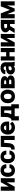

<svg xmlns="http://www.w3.org/2000/svg" viewBox="3256 -3834 737 7288"><g transform="rotate(-90 3624.0 -189.5)"><path d="M28 0H182L348 -304V0H504V-528H351L186 -225V-528H28Z M555 -257C555 -220 560 -185 570 -153C601 -58 678 10 806 10C873 10 929 -13 966 -46C1001 -77 1033 -126 1033 -190V-198H886V-191C883 -145 854 -119 804 -119C727 -119 711 -178 711 -257V-271C711 -349 728 -409 803 -409C853 -409 885 -374 885 -324V-317H1033V-324C1033 -356 1026 -386 1015 -413C983 -489 911 -538 805 -538C763 -538 726 -532 695 -518C606 -479 555 -392 555 -271Z M1074 -257C1074 -220 1079 -185 1089 -153C1120 -58 1197 10 1325 10C1392 10 1448 -13 1485 -46C1520 -77 1552 -126 1552 -190V-198H1405V-191C1402 -145 1373 -119 1323 -119C1246 -119 1230 -178 1230 -257V-271C1230 -349 1247 -409 1322 -409C1372 -409 1404 -374 1404 -324V-317H1552V-324C1552 -356 1545 -386 1534 -413C1502 -489 1430 -538 1324 -538C1282 -538 1245 -532 1214 -518C1125 -479 1074 -392 1074 -271Z M1590 -131 1593 0H1623C1804 0 1834 -136 1841 -299L1846 -399H1955V0H2111V-528H1695L1685 -304C1684 -271 1682 -244 1680 -221C1675 -166 1667 -131 1613 -131Z M2162 -246C2162 -211 2168 -178 2180 -147C2216 -55 2301 10 2431 10C2531 10 2601 -30 2643 -88L2647 -93L2568 -182L2562 -175C2536 -141 2498 -119 2441 -119C2372 -119 2331 -154 2321 -210H2656V-276C2656 -431 2577 -538 2416 -538C2377 -538 2342 -531 2311 -518C2220 -479 2162 -389 2162 -265ZM2323 -322C2331 -371 2357 -409 2415 -409C2472 -409 2502 -379 2502 -326V-322Z M2697 -129V159H2857V0H3155V159H3311V-129H3235V-528H2831L2829 -352C2828 -324 2827 -301 2824 -280C2815 -211 2789 -171 2748 -129ZM2930 -129C2963 -187 2980 -259 2984 -348L2985 -397H3079V-129Z M3351 -259C3351 -220 3356 -186 3367 -153C3400 -59 3481 10 3609 10C3650 10 3687 4 3719 -10C3810 -49 3867 -135 3867 -259V-269C3867 -308 3860 -342 3849 -375C3816 -469 3736 -538 3608 -538C3567 -538 3531 -532 3499 -518C3408 -479 3351 -393 3351 -269ZM3507 -259V-269C3507 -346 3533 -409 3608 -409C3684 -409 3711 -347 3711 -269V-259C3711 -181 3684 -119 3609 -119C3531 -119 3507 -180 3507 -259Z M3918 0H4181C4300 0 4404 -35 4404 -154C4404 -220 4357 -256 4301 -272C4342 -290 4378 -325 4378 -378C4378 -403 4373 -424 4362 -444C4327 -506 4243 -528 4147 -528H3918ZM4076 -128V-212H4181C4225 -212 4248 -200 4248 -169C4248 -138 4224 -128 4181 -128ZM4076 -322V-400H4147C4195 -400 4222 -392 4222 -358C4222 -330 4198 -322 4155 -322Z M4442 -152C4442 -128 4446 -107 4456 -87C4484 -31 4545 10 4629 10C4686 10 4727 -9 4757 -38C4760 -23 4764 -10 4772 0H4926V-18C4912 -49 4906 -85 4906 -132V-350C4906 -381 4901 -409 4889 -432C4857 -501 4786 -538 4686 -538C4616 -538 4558 -518 4517 -486C4484 -459 4454 -418 4454 -362V-355H4610V-362C4610 -399 4636 -419 4678 -419C4727 -419 4748 -395 4748 -351V-330H4693C4558 -330 4442 -286 4442 -152ZM4598 -163C4598 -213 4638 -232 4698 -232H4748V-156C4733 -132 4702 -113 4660 -113C4624 -113 4598 -133 4598 -163Z M4972 0H5128V-196H5290V0H5446V-528H5290V-324H5128V-528H4972Z M5505 0H5659L5825 -304V0H5981V-528H5828L5663 -225V-528H5505Z M6018 0H6178L6280 -176H6358V0H6514V-528H6273C6237 -528 6206 -524 6177 -515C6104 -493 6040 -441 6040 -350C6040 -279 6083 -231 6136 -205ZM6196 -343C6196 -379 6229 -400 6273 -400H6358V-288H6270C6228 -288 6196 -309 6196 -343Z M6573 0H6731V-287L6842 0H6946L7061 -292V0H7217V-528H7027L6894 -181L6762 -528H6573Z"/></g></svg>

Font: Asimov Pro
Style: Blk
Weight: 900
Designer: Google
Version: Version 2.000980; 2014